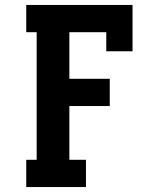

<svg xmlns="http://www.w3.org/2000/svg" viewBox="-20 -755 640 775"><path d="M86 0V-110H128V-625H86V-735H515V-548H409V-625H260V-437H423V-327H260V-110H327V0Z"/></svg>

Font: Iosevka Curly Slab XBdEx
Style: Regular
Weight: 800
Width: 7
Monospace: yes
Designer: Belleve Invis
Foundry: Belleve Invis
Version: Version 11.0.0; ttfautohint (v1.8.3)